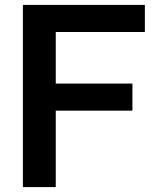

<svg xmlns="http://www.w3.org/2000/svg" viewBox="-20 -760 631 780"><path d="M73 0V-740H568.5V-630H206.5V0ZM160 -310.5V-420.5H518V-310.5Z"/></svg>

Font: Encode Sans Condensed Thin SemiBold
Style: Regular
Weight: 600
Version: Version 3.002